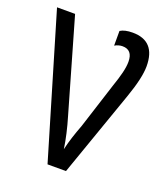

<svg xmlns="http://www.w3.org/2000/svg" viewBox="-134 -816 786 909"><g transform="rotate(20 259.0 -362.0)"><path d="M316 -710V-636Q335 -647 355 -647Q406 -647 406 -587Q406 -563 398 -530.5Q390 -498 376 -458L302 -227Q288 -190 278 -159Q268 -128 260 -94Q250 -165 224 -252L91 -714H0L212 0H305L457 -433Q494 -538 494 -596Q494 -724 378 -724Q338 -724 316 -710Z"/></g></svg>

Font: Noto Sans UI SemiCondensed
Style: Regular
Weight: 400
Width: 4
Designer: Monotype Design Team
Foundry: Monotype Imaging Inc.
Version: 1.001